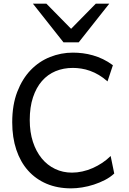

<svg xmlns="http://www.w3.org/2000/svg" viewBox="-20 -1011 702 1043"><path d="M600.6 -68.4Q579.1 -48.3 550.3 -33.4Q521.5 -18.6 490 -8.3Q458.5 2 426.3 7.1Q394 12.2 366.2 12.2Q292 12.2 232.9 -12.9Q173.8 -38.1 132.3 -84.7Q90.8 -131.3 68.6 -197.8Q46.4 -264.2 46.4 -346.7Q46.4 -440.9 73.7 -512Q101.1 -583 146.7 -630.4Q192.4 -677.7 252 -701.4Q311.5 -725.1 376 -725.1Q402.3 -725.1 429.7 -721.7Q457 -718.3 484.6 -710.4Q512.2 -702.6 539.6 -689.5Q566.9 -676.3 593.3 -656.7L564 -568.8Q541 -589.4 517.1 -603.5Q493.2 -617.7 469.2 -626.2Q445.3 -634.8 421.6 -638.4Q397.9 -642.1 376 -642.1Q324.7 -642.1 281.7 -624.3Q238.8 -606.4 207.8 -570.8Q176.8 -535.2 159.2 -482.2Q141.6 -429.2 141.6 -358.9Q141.6 -293 158.9 -240.2Q176.3 -187.5 206.8 -150.4Q237.3 -113.3 279.3 -93.3Q321.3 -73.2 371.1 -73.2Q398.9 -73.2 427.5 -79.6Q456.1 -85.9 483.4 -97.9Q510.7 -109.9 535.6 -126.5Q560.5 -143.1 581.1 -163.6ZM231.9 -991.2 366.2 -854.5 500.5 -991.2H573.7L407.7 -781.2H324.7L158.7 -991.2Z"/></svg>

Font: Andika New Basic
Style: Regular
Weight: 400
Designer: Victor Gaultney, Annie Olsen, Julie Remington, Don Collingsworth, Eric Hays
Foundry: SIL International
Version: Version 5.500